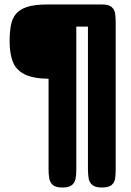

<svg xmlns="http://www.w3.org/2000/svg" viewBox="-20 -606 585 858"><path d="M259 232Q229 232 216 220.5Q203 209 200 190.5Q197 172 197 151V-254Q126 -255 88 -275Q50 -295 36.5 -332Q23 -369 23 -420Q23 -461 28.5 -492Q34 -523 51.5 -544Q69 -565 102.5 -575.5Q136 -586 191 -586H436Q466 -586 479 -574.5Q492 -563 494.5 -545Q497 -527 497 -506V153Q497 173 494.5 191Q492 209 479 220.5Q466 232 435 232Q406 232 392.5 220.5Q379 209 376 190.5Q373 172 373 151V-487H321V153Q321 173 318 191Q315 209 302 220.5Q289 232 259 232Z"/></svg>

Font: Fredoka Light SemiBold
Style: Regular
Weight: 600
Version: Version 2.001